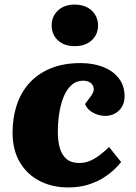

<svg xmlns="http://www.w3.org/2000/svg" viewBox="-20 -806 594 840"><path d="M333 -530Q387 -530 430 -513.5Q473 -497 499 -464.5Q525 -432 525 -384Q525 -347 501 -323Q477 -299 439 -299Q414 -299 388 -312.5Q362 -326 352 -351L376 -383Q392 -404 390 -419.5Q388 -435 375.5 -444Q363 -453 344 -453Q314 -453 292.5 -433.5Q271 -414 258 -381.5Q245 -349 239 -309.5Q233 -270 233 -229Q233 -188 242 -157.5Q251 -127 271.5 -110Q292 -93 327 -93Q354 -93 376.5 -103.5Q399 -114 419 -129.5Q439 -145 457 -163L510 -97Q501 -85 482 -66.5Q463 -48 434.5 -29.5Q406 -11 367 1.5Q328 14 277 14Q210 14 155 -13.5Q100 -41 67.5 -95Q35 -149 35 -226Q35 -289 52.5 -344Q70 -399 106.5 -440.5Q143 -482 199.5 -506Q256 -530 333 -530ZM206 -695Q206 -734 233.5 -760Q261 -786 307 -786Q337 -786 360 -774.5Q383 -763 396 -742Q409 -721 409 -695Q409 -655 381 -629.5Q353 -604 308 -604Q261 -604 233.5 -629.5Q206 -655 206 -695Z"/></svg>

Font: Literata 18pt ExtraBold
Style: Italic
Weight: 800
Italic angle: -2°
Designer: Latin by Veronika Burian and Jose Scaglione. Greek by Irene Vlachou. Cyrillic by Vera Evstafieva
Foundry: TypeTogether
Version: Version 3.103;gftools[0.9.29]